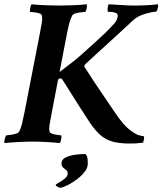

<svg xmlns="http://www.w3.org/2000/svg" viewBox="-30 -666 760 899"><path d="M258 99Q258 81 277 71.5Q296 62 322 58.5Q348 55 370 55Q378 63 379.5 74Q381 85 381 101Q381 119 367.5 137Q354 155 333.5 171Q313 187 291.5 198.5Q270 210 254 213H252Q247 213 239 208.5Q231 204 231 199Q231 197 245 189.5Q259 182 273 170.5Q287 159 287 147Q287 136 280 130.5Q273 125 265.5 118.5Q258 112 258 99ZM509 -138Q546 -83 575 -60Q604 -37 621.5 -32.5Q639 -28 644 -28Q644 -28 644 -28Q646 -23 643.5 -11.5Q641 0 640 2Q627 3 620 4Q613 5 604 5.5Q595 6 576 6Q528 6 495.5 -3.5Q463 -13 439.5 -34Q416 -55 392 -90Q384 -102 367.5 -127.5Q351 -153 331.5 -183.5Q312 -214 293.5 -244Q275 -274 261 -295Q260 -297 257 -298Q254 -299 252 -299Q247 -299 242 -293L213 -142Q212 -138 211.5 -134Q211 -130 210 -126Q205 -101 202 -82Q199 -63 202 -50Q203 -44 214 -40Q225 -36 238 -34.5Q251 -33 257 -32Q259 -27 256.5 -14Q254 -1 250 4Q225 1 187.5 -1Q150 -3 121 -3Q93 -3 55.5 -1Q18 1 -9 4Q-11 -1 -8 -14Q-5 -27 -1 -32Q5 -33 18.5 -34.5Q32 -36 44.5 -40Q57 -44 60 -50Q68 -65 73.5 -88Q79 -111 85 -142L155 -501Q156 -505 156.5 -509Q157 -513 158 -517Q163 -542 166 -561Q169 -580 166 -593Q165 -600 154 -603.5Q143 -607 130 -608.5Q117 -610 111 -610Q109 -615 111.5 -628.5Q114 -642 118 -646Q144 -643 181.5 -641.5Q219 -640 247 -640Q276 -640 312.5 -641.5Q349 -643 376 -646Q378 -642 376 -628.5Q374 -615 369 -610Q363 -610 349.5 -608.5Q336 -607 324 -603.5Q312 -600 308 -593Q300 -578 294 -555.5Q288 -533 282 -501L249 -329Q284 -355 312.5 -377.5Q341 -400 360 -418Q393 -448 416.5 -469Q440 -490 461 -510Q482 -530 506 -557Q515 -567 517.5 -575.5Q520 -584 521 -589Q523 -600 514 -604.5Q505 -609 493.5 -610Q482 -611 475 -611Q473 -617 474 -628Q475 -639 479 -646Q504 -645 538 -642.5Q572 -640 597 -640Q659 -640 710 -646Q711 -641 709 -629Q707 -617 702 -612Q698 -612 678.5 -608.5Q659 -605 634.5 -596Q610 -587 591 -569Q591 -569 569 -548.5Q547 -528 512.5 -496.5Q478 -465 440 -430.5Q402 -396 371 -367Q362 -358 366 -352Q393 -310 415.5 -276Q438 -242 460.5 -209.5Q483 -177 509 -138Z"/></svg>

Font: Amiri
Style: Bold Italic
Weight: 700
Italic angle: 10°
Designer: Khaled Hosny
Version: Version 0.113